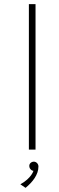

<svg xmlns="http://www.w3.org/2000/svg" viewBox="-20 -720 285 924"><path d="M151 0V-700H119V0ZM103 184C137 156 165 121 165 81C165 68 154 58 143 58C131 58 121 67 121 78C121 85 123 95 136 101L141 102C141 102 132 137 78 167Z"/></svg>

Font: Advent Pro
Style: ExtraLight
Weight: 250
Designer: Andreas Kalpakidis
Foundry: Andreas Kalpakidis
Version: Version 2.002 2007